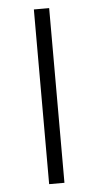

<svg xmlns="http://www.w3.org/2000/svg" viewBox="-51 -718 384 750"><g transform="rotate(-5 141.0 -342.5)"><path d="M171 0H111V-685H171Z"/></g></svg>

Font: Fira Sans Light
Style: Regular
Weight: 300
Designer: bBox Type GmbH & Carrois Corporate GbR & Edenspiekermann AG
Foundry: bBox Type GmbH & Carrois Corporate GbR & Edenspiekermann AG
Version: Version 4.301